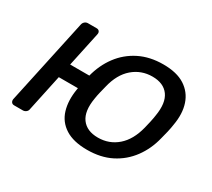

<svg xmlns="http://www.w3.org/2000/svg" viewBox="-108 -722 1021 924"><g transform="rotate(30 402.0 -260.0)"><path d="M305 -225H160L117 -23Q116 -13 108 -6.5Q100 0 90 0H42Q32 0 27 -6.5Q22 -13 23 -23L125 -497Q127 -507 134.5 -513.5Q142 -520 152 -520H200Q210 -520 215 -513.5Q220 -507 218 -497L177 -305H322ZM452 10Q376 10 330.5 -19Q285 -48 269.5 -99.5Q254 -151 265 -217Q267 -234 273 -260.5Q279 -287 283 -303Q300 -370 338 -421Q376 -472 433.5 -501Q491 -530 566 -530Q641 -530 686 -501Q731 -472 748 -421Q765 -370 753 -303Q751 -287 745 -260.5Q739 -234 734 -217Q718 -151 680 -99.5Q642 -48 585 -19Q528 10 452 10ZM468 -67Q530 -67 575.5 -106.5Q621 -146 640 -222Q644 -237 649 -260Q654 -283 656 -298Q669 -374 640.5 -413.5Q612 -453 550 -453Q488 -453 442 -413.5Q396 -374 378 -298Q374 -283 368.5 -260Q363 -237 361 -222Q348 -146 377 -106.5Q406 -67 468 -67Z"/></g></svg>

Font: Rubik
Style: Italic
Weight: 400
Italic angle: -12°
Designer: Hubert and Fischer
Foundry: Hubert and Fischer
Version: Version 2.300;gftools[0.9.30]